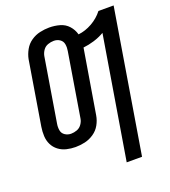

<svg xmlns="http://www.w3.org/2000/svg" viewBox="-166 -863 1052 1188"><g transform="rotate(-20 360.0 -269.0)"><path d="M462 205H563L718 -735H618Q588 -696 543.5 -671Q499 -646 453 -641Q444 -674 421.5 -699Q399 -724 365.5 -733.5Q332 -743 296 -743Q266 -743 234.5 -736Q203 -729 175.5 -710Q148 -691 132 -662Q116 -633 110 -603L41 -183Q36 -152 37.5 -122Q39 -92 51.5 -66.5Q64 -41 87 -23.5Q110 -6 139 1Q168 8 198 8Q229 8 260 1Q291 -6 319 -25Q347 -44 363 -73Q379 -102 384 -133L454 -554Q490 -558 526 -569Q562 -580 595 -599ZM200 -79Q178 -79 160 -91Q142 -103 138.5 -124.5Q135 -146 139 -168L208 -588Q212 -608 224 -625Q236 -642 255.5 -649Q275 -656 295 -656Q317 -656 334.5 -644Q352 -632 355.5 -610.5Q359 -589 355 -567L286 -147Q283 -128 270.5 -110.5Q258 -93 238.5 -86Q219 -79 200 -79Z"/></g></svg>

Font: Iosevka Sparkle Medium Oblique
Style: Regular
Weight: 500
Italic angle: -9°
Designer: Belleve Invis
Foundry: Belleve Invis
Version: Version 4.5.0; ttfautohint (v1.8.3)